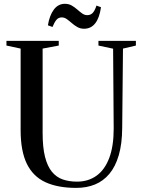

<svg xmlns="http://www.w3.org/2000/svg" viewBox="-20 -952 726 982"><path d="M370 9Q275.5 9 212.2 -20.2Q149 -49.5 117.2 -114.5Q85.5 -179.5 85.5 -286.5V-703.5L13 -719V-743H280.5V-719L198 -703.5V-272.5Q198 -198.5 210.2 -150Q222.5 -101.5 245.5 -73.5Q268.5 -45.5 301 -34.2Q333.5 -23 374 -23Q431 -23 473.2 -53Q515.5 -83 538.5 -143.5Q561.5 -204 561.5 -294.5L558.5 -703L483.5 -719V-743H675V-719L609 -703.5L605 -298Q604.5 -216.5 587.5 -158.2Q570.5 -100 539.5 -63Q508.5 -26 465.8 -8.5Q423 9 370 9ZM410 -805Q390.5 -805 375 -814Q359.5 -823 346.8 -834.2Q334 -845.5 321.8 -854.2Q309.5 -863 296 -863Q278.5 -863 268 -849.8Q257.5 -836.5 248.5 -814L225 -822.5Q233 -872.5 255 -902.5Q277 -932.5 312 -932.5Q331.5 -932.5 346.8 -923.8Q362 -915 375 -903.5Q388 -892 400.2 -883.2Q412.5 -874.5 426 -874.5Q443 -874.5 453.8 -885.5Q464.5 -896.5 473.5 -923.5L496.5 -915Q489 -861 467.2 -833Q445.5 -805 410 -805Z"/></svg>

Font: Merriweather 120pt
Style: Regular
Weight: 400
Version: Version 2.100